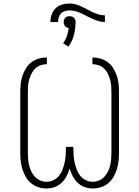

<svg xmlns="http://www.w3.org/2000/svg" viewBox="-20 -1061 790 1089"><path d="M506 8Q482 8 460 0Q438 -8 421 -24Q404 -40 393 -61Q382 -82 375 -105Q368 -82 357 -61Q346 -40 329 -24Q312 -8 290 0Q268 8 244 8Q220 8 197 0.5Q174 -7 156 -22Q138 -37 126 -58Q114 -79 107 -101.5Q100 -124 97.5 -147.5Q95 -171 95 -195V-540Q95 -563 97.5 -586.5Q100 -610 107.5 -632Q115 -654 127.5 -674Q140 -694 158.5 -708Q177 -722 199.5 -728.5Q222 -735 246 -735V-697Q228 -697 210.5 -691Q193 -685 180 -672.5Q167 -660 159 -644Q151 -628 146 -611Q141 -594 139.5 -576Q138 -558 138 -540V-195Q138 -177 139.5 -158.5Q141 -140 145.5 -122Q150 -104 158 -87.5Q166 -71 179 -57.5Q192 -44 209 -37Q226 -30 245 -30Q265 -30 284 -39.5Q303 -49 315.5 -65Q328 -81 335 -100Q342 -119 346.5 -139Q351 -159 352.5 -179.5Q354 -200 354 -221V-228H396V-221Q396 -200 397.5 -179.5Q399 -159 403.5 -139Q408 -119 415 -100Q422 -81 434.5 -65Q447 -49 466 -39.5Q485 -30 505 -30Q524 -30 541 -37Q558 -44 571 -57.5Q584 -71 592 -87.5Q600 -104 604.5 -122Q609 -140 610.5 -158.5Q612 -177 612 -195V-540Q612 -558 610.5 -576Q609 -594 604 -611Q599 -628 591 -644Q583 -660 570 -672.5Q557 -685 539.5 -691Q522 -697 504 -697V-735Q528 -735 550.5 -728.5Q573 -722 591.5 -708Q610 -694 622.5 -674Q635 -654 642.5 -632Q650 -610 652.5 -586.5Q655 -563 655 -540V-195Q655 -171 652.5 -147.5Q650 -124 643 -101.5Q636 -79 624 -58Q612 -37 594 -22Q576 -7 553 0.5Q530 8 506 8ZM309 -936H266Q266 -957 273 -978Q280 -999 295.5 -1014Q311 -1029 332 -1035Q353 -1041 375 -1041Q393 -1041 410 -1036Q427 -1031 443 -1023.5Q459 -1016 475 -1007.5Q491 -999 507 -991.5Q523 -984 540 -979Q557 -974 575 -974V-936Q557 -936 540 -941Q523 -946 507 -953Q491 -960 475 -968.5Q459 -977 443 -984.5Q427 -992 410 -997Q393 -1002 375 -1002Q362 -1002 348.5 -998Q335 -994 326 -984.5Q317 -975 313 -962Q309 -949 309 -936ZM368 -796 338 -816Q352 -835 359.5 -857Q367 -879 370 -902Q364 -903 358 -905.5Q352 -908 348.5 -913Q345 -918 343 -924Q341 -930 341 -936Q341 -942 343.5 -949Q346 -956 350.5 -960.5Q355 -965 361.5 -967Q368 -969 375 -969Q382 -969 388.5 -967Q395 -965 399.5 -960.5Q404 -956 406.5 -949Q409 -942 409 -936V-934L408 -923Q407 -889 397.5 -856.5Q388 -824 368 -796Z"/></svg>

Font: Zed Sans Extralight Extended
Style: Regular
Weight: 200
Width: 7
Designer: Belleve Invis
Foundry: Belleve Invis
Version: Version 1.0.0; ttfautohint (v1.8.4)